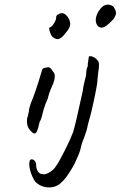

<svg xmlns="http://www.w3.org/2000/svg" viewBox="-20 -598 524 834"><path d="M196 -479Q204 -480 214.5 -496.5Q225 -513 224 -524Q224 -528 227 -531.5Q230 -535 234 -536Q242 -541 248 -541Q265 -541 279 -517Q285 -504 285 -494Q285 -485 280 -475.5Q275 -466 262 -451Q245 -428 230 -428Q220 -428 208 -438Q201 -445 196 -462Q191 -479 196 -479ZM97 -72Q97 -86 102 -96Q102 -101 104 -108Q106 -115 106 -117Q105 -123 114 -150Q132 -190 162 -291Q162 -296 166 -299.5Q170 -303 178 -304Q186 -306 189 -306Q195 -306 199.5 -301.5Q204 -297 212 -285Q218 -279 218 -267Q218 -248 205 -221Q192 -192 188 -171Q176 -144 169 -121Q167 -115 163 -97Q159 -79 152 -68Q146 -40 141 -29Q136 -18 130 -18Q123 -18 111 -32Q97 -46 97 -72ZM396 -510Q396 -536 417 -561Q431 -578 449 -578Q461 -578 473 -569Q484 -552 484 -541Q484 -532 473 -515Q455 -496 443 -487Q431 -478 422 -478Q412 -478 405 -485Q396 -496 396 -510ZM193 216Q157 216 132 190Q121 173 114 151.5Q107 130 107 114Q107 94 118 94Q125 94 131 101Q137 108 137 119Q137 135 144.5 146.5Q152 158 164 158Q175 162 193.5 151.5Q212 141 223 124Q236 106 261 56.5Q286 7 298 -25Q310 -67 334 -178L339 -201Q342 -224 347.5 -245Q353 -266 354 -271Q354 -296 361 -310Q361 -323 363.5 -336Q366 -349 366 -352Q368 -354 372 -354Q378 -354 385.5 -350.5Q393 -347 398 -342Q406 -334 408 -329.5Q410 -325 410 -316Q410 -302 406 -278L403 -247Q403 -235 393 -186Q383 -137 374 -101Q369 -82 367 -76Q361 -55 359 -43Q358 -35 346 -2Q334 27 332 39Q329 60 308 104Q300 123 280 153.5Q260 184 247 194Q226 216 193 216Z"/></svg>

Font: Caveat
Style: Regular
Weight: 400
Designer: Pablo Impallari
Foundry: Pablo Impallari
Version: Version 1.500; ttfautohint (v1.6)